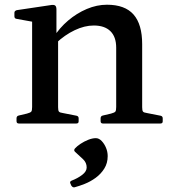

<svg xmlns="http://www.w3.org/2000/svg" viewBox="-20 -523 725 813"><path d="M472 -321Q472 -367 447.5 -391Q423 -415 377 -415Q338 -415 296 -395Q254 -375 217 -340L206 -364Q232 -405 268.5 -436Q305 -467 347.5 -485Q390 -503 433 -503Q509 -503 545.5 -461.5Q582 -420 582 -336V0H472ZM116 0V-315H226V0ZM60 0Q50 0 50 -10V-22Q50 -32 60 -34L94 -42Q109 -46 112.5 -50.5Q116 -55 116 -70V-180H226V-69Q226 -55 229.5 -50.5Q233 -46 248 -44L304 -33Q313 -31 313 -22V-9Q313 0 303 0ZM416 0Q406 0 406 -10V-22Q406 -32 416 -34L450 -42Q465 -46 468.5 -50.5Q472 -55 472 -70V-180H582V-69Q582 -55 585.5 -50.5Q589 -46 604 -44L660 -33Q669 -31 669 -22V-9Q669 0 659 0ZM116 -315V-462L134 -428L51 -443Q41 -444 41 -454V-469Q41 -477 51 -480L192 -501Q207 -504 213 -500Q219 -496 219 -483V-381L226 -364V-315ZM296 270Q288 272 282 263L278 254Q274 246 283 242Q309 232 328 217.5Q347 203 347 186Q347 166 332 151.5Q317 137 298 120Q291 114 297 106Q306 96 321 86Q336 76 353.5 69Q371 62 386 62Q399 62 410.5 74Q422 86 429 103Q436 120 436 138Q436 168 421.5 191Q407 214 385 230Q363 246 339 255.5Q315 265 296 270Z"/></svg>

Font: Hahmlet Medium
Style: Regular
Weight: 500
Version: Version 1.002